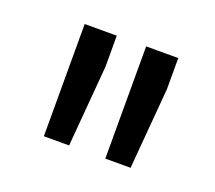

<svg xmlns="http://www.w3.org/2000/svg" viewBox="-57 -823 434 387"><g transform="rotate(20 160.0 -629.5)"><path d="M135.7 -750V-683.6L121.1 -509.3H66.9V-679.2V-750ZM267.6 -750V-683.6L252.9 -509.3H198.7V-682.6V-750Z"/></g></svg>

Font: RobotoDEMO
Style: Regular
Weight: 400
Designer: Christian Robertson
Foundry: Google
Version: Version 2.136